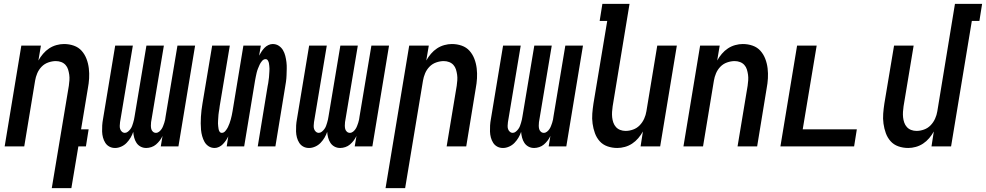

<svg xmlns="http://www.w3.org/2000/svg" viewBox="-20 -755 5084 990"><path d="M247 215 335 -313Q337 -327 338 -341.5Q339 -356 337 -370Q335 -384 331 -397Q327 -410 318 -420Q309 -430 296 -435Q283 -440 268 -440Q249 -440 229 -433Q209 -426 194.5 -411Q180 -396 172 -377Q164 -358 161 -339L105 0H4L90 -520H191L178 -443Q188 -461 202 -477.5Q216 -494 233.5 -505.5Q251 -517 271 -522.5Q291 -528 310 -528Q337 -528 361 -519.5Q385 -511 401 -493Q417 -475 426 -451.5Q435 -428 438 -402.5Q441 -377 439.5 -351Q438 -325 433 -299L398 -88H437L423 0H384L348 215Z M734 8Q718 8 705 1Q692 -6 684 -18Q676 -30 672 -45Q668 -60 667 -75Q662 -60 653.5 -45.5Q645 -31 633 -18.5Q621 -6 605 1Q589 8 574 8H573Q557 8 544 1Q531 -6 523 -18.5Q515 -31 511 -46Q507 -61 506.5 -76.5Q506 -92 507 -108Q508 -124 511 -140L574 -520H665L599 -125Q598 -116 597.5 -107Q597 -98 599.5 -90Q602 -82 608.5 -76Q615 -70 624 -70Q632 -70 639.5 -76Q647 -82 652.5 -89.5Q658 -97 661 -105Q664 -113 666.5 -121.5Q669 -130 671 -138.5Q673 -147 674 -155L735 -520H825L759 -125Q758 -116 758 -107Q758 -98 760 -90Q762 -82 768.5 -76Q775 -70 784 -70Q793 -70 800.5 -76Q808 -82 813 -89.5Q818 -97 821 -105Q824 -113 827 -121.5Q830 -130 831.5 -138.5Q833 -147 834 -155L895 -520H986L900 0H809L818 -54Q812 -41 803.5 -30Q795 -19 784.5 -10Q774 -1 760.5 3.5Q747 8 734 8Z M1087 8Q1069 8 1055.5 -1Q1042 -10 1034.5 -23.5Q1027 -37 1022.5 -53Q1018 -69 1016.5 -85.5Q1015 -102 1015 -119Q1015 -136 1016 -153Q1017 -170 1019 -187Q1021 -204 1024 -221L1074 -520H1165L1113 -209Q1112 -201 1111 -193.5Q1110 -186 1108.5 -178.5Q1107 -171 1106.5 -163.5Q1106 -156 1105.5 -148.5Q1105 -141 1104.5 -133.5Q1104 -126 1104 -119Q1104 -112 1105 -104.5Q1106 -97 1107 -90Q1108 -83 1112 -76.5Q1116 -70 1124 -70Q1134 -70 1142 -79.5Q1150 -89 1155 -99Q1160 -109 1163.5 -119Q1167 -129 1170 -139.5Q1173 -150 1175 -160Q1177 -170 1179 -181L1235 -520H1325L1316 -468Q1322 -479 1328.5 -489Q1335 -499 1343.5 -508Q1352 -517 1363.5 -522.5Q1375 -528 1386 -528Q1404 -528 1417.5 -519Q1431 -510 1439 -496.5Q1447 -483 1451 -467Q1455 -451 1457 -434.5Q1459 -418 1458.5 -401Q1458 -384 1457.5 -367Q1457 -350 1454.5 -333Q1452 -316 1449 -299L1400 0H1309L1360 -311Q1362 -319 1363 -326.5Q1364 -334 1365 -341.5Q1366 -349 1367 -356.5Q1368 -364 1368 -371.5Q1368 -379 1369 -386.5Q1370 -394 1369.5 -401Q1369 -408 1368.5 -415.5Q1368 -423 1366.5 -430Q1365 -437 1361 -443.5Q1357 -450 1349 -450Q1339 -450 1331 -440.5Q1323 -431 1318.5 -421Q1314 -411 1310 -401Q1306 -391 1303.5 -380.5Q1301 -370 1299 -360Q1297 -350 1295 -339L1239 0H1149L1157 -52Q1152 -41 1145 -31Q1138 -21 1129.5 -12Q1121 -3 1109.5 2.5Q1098 8 1087 8Z M1734 8Q1718 8 1705 1Q1692 -6 1684 -18Q1676 -30 1672 -45Q1668 -60 1667 -75Q1662 -60 1653.5 -45.5Q1645 -31 1633 -18.5Q1621 -6 1605 1Q1589 8 1574 8H1573Q1557 8 1544 1Q1531 -6 1523 -18.5Q1515 -31 1511 -46Q1507 -61 1506.5 -76.5Q1506 -92 1507 -108Q1508 -124 1511 -140L1574 -520H1665L1599 -125Q1598 -116 1597.5 -107Q1597 -98 1599.5 -90Q1602 -82 1608.5 -76Q1615 -70 1624 -70Q1632 -70 1639.5 -76Q1647 -82 1652.5 -89.5Q1658 -97 1661 -105Q1664 -113 1666.5 -121.5Q1669 -130 1671 -138.5Q1673 -147 1674 -155L1735 -520H1825L1759 -125Q1758 -116 1758 -107Q1758 -98 1760 -90Q1762 -82 1768.5 -76Q1775 -70 1784 -70Q1793 -70 1800.5 -76Q1808 -82 1813 -89.5Q1818 -97 1821 -105Q1824 -113 1827 -121.5Q1830 -130 1831.5 -138.5Q1833 -147 1834 -155L1895 -520H1986L1900 0H1809L1818 -54Q1812 -41 1803.5 -30Q1795 -19 1784.5 -10Q1774 -1 1760.5 3.5Q1747 8 1734 8Z M1968 215 2090 -520H2191L2178 -443Q2188 -461 2202 -477.5Q2216 -494 2233.5 -505.5Q2251 -517 2271 -522.5Q2291 -528 2310 -528Q2337 -528 2361 -519.5Q2385 -511 2401 -493Q2417 -475 2426 -451.5Q2435 -428 2438 -402.5Q2441 -377 2439.5 -351Q2438 -325 2433 -299L2384 0H2283L2335 -313Q2337 -327 2338 -341.5Q2339 -356 2337 -370Q2335 -384 2331 -397Q2327 -410 2318 -420Q2309 -430 2296 -435Q2283 -440 2268 -440Q2249 -440 2229 -433Q2209 -426 2194.5 -411Q2180 -396 2172 -377Q2164 -358 2161 -339L2069 215Z M2734 8Q2718 8 2705 1Q2692 -6 2684 -18Q2676 -30 2672 -45Q2668 -60 2667 -75Q2662 -60 2653.5 -45.5Q2645 -31 2633 -18.5Q2621 -6 2605 1Q2589 8 2574 8H2573Q2557 8 2544 1Q2531 -6 2523 -18.5Q2515 -31 2511 -46Q2507 -61 2506.5 -76.5Q2506 -92 2507 -108Q2508 -124 2511 -140L2574 -520H2665L2599 -125Q2598 -116 2597.5 -107Q2597 -98 2599.5 -90Q2602 -82 2608.5 -76Q2615 -70 2624 -70Q2632 -70 2639.5 -76Q2647 -82 2652.5 -89.5Q2658 -97 2661 -105Q2664 -113 2666.5 -121.5Q2669 -130 2671 -138.5Q2673 -147 2674 -155L2735 -520H2825L2759 -125Q2758 -116 2758 -107Q2758 -98 2760 -90Q2762 -82 2768.5 -76Q2775 -70 2784 -70Q2793 -70 2800.5 -76Q2808 -82 2813 -89.5Q2818 -97 2821 -105Q2824 -113 2827 -121.5Q2830 -130 2831.5 -138.5Q2833 -147 2834 -155L2895 -520H2986L2900 0H2809L2818 -54Q2812 -41 2803.5 -30Q2795 -19 2784.5 -10Q2774 -1 2760.5 3.5Q2747 8 2734 8Z M3163 8Q3136 8 3112 -0.5Q3088 -9 3072 -27Q3056 -45 3047.5 -68.5Q3039 -92 3035.5 -117.5Q3032 -143 3034 -169Q3036 -195 3040 -221L3111 -647H3072L3086 -735H3226L3139 -207Q3137 -193 3136 -178.5Q3135 -164 3136.5 -150Q3138 -136 3142.5 -123Q3147 -110 3156 -100Q3165 -90 3178 -85Q3191 -80 3206 -80Q3225 -80 3244.5 -87Q3264 -94 3278.5 -109Q3293 -124 3301.5 -143Q3310 -162 3313 -181L3369 -520H3470L3384 0H3283L3295 -77Q3285 -59 3271 -42.5Q3257 -26 3239.5 -14.5Q3222 -3 3202 2.5Q3182 8 3163 8Z M3504 0 3590 -520H3691L3678 -443Q3688 -461 3702 -477.5Q3716 -494 3733.5 -505.5Q3751 -517 3771 -522.5Q3791 -528 3810 -528Q3837 -528 3861 -519.5Q3885 -511 3901 -493Q3917 -475 3926 -451.5Q3935 -428 3938 -402.5Q3941 -377 3939.5 -351Q3938 -325 3933 -299L3884 0H3783L3835 -313Q3837 -327 3838 -341.5Q3839 -356 3837 -370Q3835 -384 3831 -397Q3827 -410 3818 -420Q3809 -430 3796 -435Q3783 -440 3768 -440Q3749 -440 3729 -433Q3709 -426 3694.5 -411Q3680 -396 3672 -377Q3664 -358 3661 -339L3605 0Z M4004 0 4090 -520H4191L4119 -88H4398L4384 0Z M4663 8Q4636 8 4612 -0.5Q4588 -9 4572 -27Q4556 -45 4547.5 -68.5Q4539 -92 4535.5 -117.5Q4532 -143 4534 -169Q4536 -195 4540 -221L4590 -520H4691L4639 -207Q4637 -193 4636 -178.5Q4635 -164 4636.5 -150Q4638 -136 4642.5 -123Q4647 -110 4656 -100Q4665 -90 4678 -85Q4691 -80 4706 -80Q4725 -80 4744.5 -87Q4764 -94 4778.5 -109Q4793 -124 4801.5 -143Q4810 -162 4813 -181L4904 -735H5044L5030 -647H4991L4884 0H4783L4795 -77Q4785 -59 4771 -42.5Q4757 -26 4739.5 -14.5Q4722 -3 4702 2.5Q4682 8 4663 8Z"/></svg>

Font: Iosevka Semibold
Style: Italic
Weight: 600
Italic angle: -9°
Monospace: yes
Designer: Belleve Invis
Foundry: Belleve Invis
Version: Version 32.5.0; ttfautohint (v1.8.4)